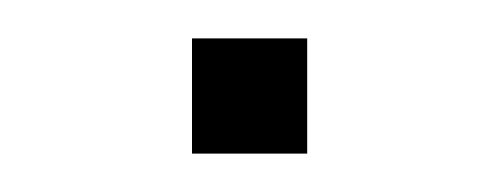

<svg xmlns="http://www.w3.org/2000/svg" viewBox="-20 -80 260 100"><path d="M140 0V-60H80V0Z"/></svg>

Font: Vela Sans ExtLt
Style: Regular
Weight: 200
Designer: Principal design: Mikhail Sharanda - project Manrope.
Design modification: Ravid Balaliev
Foundry: Mikhail Sharanda
Version: Version 1.001